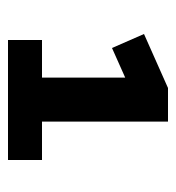

<svg xmlns="http://www.w3.org/2000/svg" viewBox="-0 -730 440 480"><g transform="rotate(90 220.0 -490.0)"><path d="M80 -290V-375H174V-583L100 -550L65 -630L200 -690H284V-375H380V-290Z"/></g></svg>

Font: Radio Canada
Style: Bold
Weight: 700
Designer: Charles Daoud, Etienne Aubert Bonn, Alexandre Saumier Demers, Jacques Le Bailly
Foundry: Radio-Canada
Version: Version 2.104; ttfautohint (v1.8.4.7-5d5b);gftools[0.9.28.de